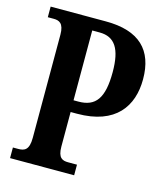

<svg xmlns="http://www.w3.org/2000/svg" viewBox="-108 -794 740 874"><g transform="rotate(15 262.0 -357.0)"><path d="M22 0H324V-50H282C256 -50 234 -57 234 -111V-274H264C446 -274 514 -376 514 -503C514 -640 441 -714 282 -714H22V-664H50C75 -664 98 -656 98 -602V-116C98 -58 76 -50 47 -50H22ZM256 -329H233V-658H268C340 -658 372 -608 372 -499C372 -376 337 -329 256 -329Z"/></g></svg>

Font: Noto Serif Khmer ExtraCondensed
Style: Bold
Weight: 700
Width: 2
Designer: Danh Hong and the Monotype Design Team
Foundry: Monotype Imaging Inc.
Version: Version 2.004